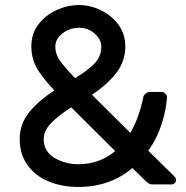

<svg xmlns="http://www.w3.org/2000/svg" viewBox="-20 -730 736 760"><path d="M619 -366Q629 -366 635.5 -359Q642 -352 641 -344Q638 -296 620 -239.5Q602 -183 567 -133L671 -31Q677 -25 677 -17Q677 -10 671.5 -5Q666 0 659 0H585Q576 0 571 -2.5Q566 -5 560 -10L504 -65Q416 10 290 10Q225 10 172 -12Q119 -34 88.5 -77Q58 -120 58 -179Q58 -239 95 -285Q132 -331 195 -372Q141 -430 122.5 -466.5Q104 -503 104 -546Q104 -597 132.5 -634Q161 -671 204.5 -690.5Q248 -710 293 -710Q337 -710 379.5 -689.5Q422 -669 449 -632Q476 -595 476 -546Q476 -489 442 -443.5Q408 -398 344 -355L496 -204Q529 -260 547 -344Q548 -353 556.5 -359.5Q565 -366 573 -366ZM381 -545Q381 -573 355.5 -596.5Q330 -620 293 -620Q256 -620 227.5 -598Q199 -576 199 -545Q199 -517 215 -493Q231 -469 277 -421Q325 -449 353 -477.5Q381 -506 381 -545ZM262 -305Q212 -273 182.5 -243Q153 -213 153 -179Q153 -131 195 -105.5Q237 -80 290 -80Q374 -80 436 -132Z"/></svg>

Font: Rubik
Style: Regular
Weight: 400
Designer: Hubert & Fischer
Foundry: Hubert & Fischer
Version: Version 1.100